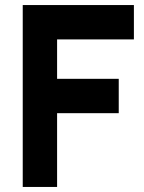

<svg xmlns="http://www.w3.org/2000/svg" viewBox="-20 -740 570 760"><path d="M206 0H70V-720H510V-584H206V-428H450V-292H206Z"/></svg>

Font: Hauora ExtraBold
Style: Regular
Weight: 800
Designer: Wayne Shih
Foundry: WCYS
Version: Version 1.001